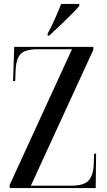

<svg xmlns="http://www.w3.org/2000/svg" viewBox="-20 -951 540 971"><path d="M29 0V-16L344 -702H171Q107 -702 84 -677.5Q61 -653 59 -595L57 -541H46L52 -714H452V-699L136 -12H342Q401 -12 426 -36Q451 -60 454 -118L456 -174H466L464 0ZM221 -781Q241 -818 258.5 -857.5Q276 -897 289 -931H381V-921Q367 -904 339.5 -876.5Q312 -849 282 -820.5Q252 -792 229 -771H221Z"/></svg>

Font: Noto Serif Display ExtraCondensed Medium
Style: Regular
Weight: 500
Width: 2
Designer: Monotype Design Team
Foundry: Monotype Imaging Inc.
Version: Version 2.009